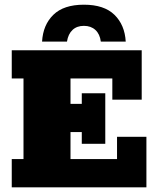

<svg xmlns="http://www.w3.org/2000/svg" viewBox="-20 -797 659 817"><path d="M30 0V-120H80V-463H30V-583H583V-373H458V-463H280V-355H328V-400H428V-185H328V-235H280V-120H478V-215H603V0ZM159 -620Q163 -691 207 -734Q251 -777 337 -777Q423 -777 467 -734Q511 -691 515 -620H409Q405 -652 386 -669.5Q367 -687 337 -687Q307 -687 288.5 -669.5Q270 -652 265 -620Z"/></svg>

Font: Rokkitt SemiBold Black
Style: Regular
Weight: 900
Version: Version 3.103